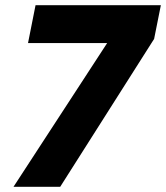

<svg xmlns="http://www.w3.org/2000/svg" viewBox="-20 -720 640 740"><path d="M600 -700 574 -570 212 0H32L393 -554H88L117 -700Z"/></svg>

Font: Albert Sans Black
Style: Italic
Weight: 900
Italic angle: -11.25°
Designer: Andreas Rasmussen
Foundry: a.Foundry
Version: Version 1.025